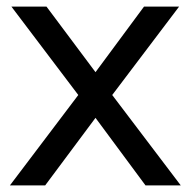

<svg xmlns="http://www.w3.org/2000/svg" viewBox="-20 -560 576 580"><path d="M10 0H116.5L268.5 -204L419.5 0H526L319 -273L521 -540H415L268.5 -342L120.5 -540H14.5L216.5 -273Z"/></svg>

Font: Eudonet Medium
Style: Regular
Weight: 500
Designer: Mikhail Sharanda
Foundry: Mikhail Sharanda
Version: Version 4.503;Glyphs 3.1.2 (3151)